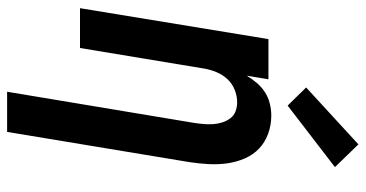

<svg xmlns="http://www.w3.org/2000/svg" viewBox="-264 -559 1028 540"><g transform="rotate(90 250.0 -289.0)"><path d="M238 205 326 -323Q328 -337 329 -350Q330 -363 329 -376Q328 -389 324 -401Q320 -413 312.5 -423Q305 -433 293 -437.5Q281 -442 268 -442Q250 -442 232.5 -435Q215 -428 202.5 -414.5Q190 -401 183 -384Q176 -367 173 -350L115 0H3L90 -530H203L193 -469Q202 -484 213.5 -497.5Q225 -511 240 -520.5Q255 -530 272 -534Q289 -538 305 -538Q332 -538 356.5 -529Q381 -520 398.5 -503Q416 -486 426 -462.5Q436 -439 439.5 -413.5Q443 -388 441.5 -361Q440 -334 436 -308L351 205ZM277 -584 226 -636 386 -783 450 -717Z"/></g></svg>

Font: Iosevka Curly Oblique
Style: Bold
Weight: 700
Italic angle: -9°
Monospace: yes
Designer: Belleve Invis
Foundry: Belleve Invis
Version: Version 11.1.0; ttfautohint (v1.8.3)